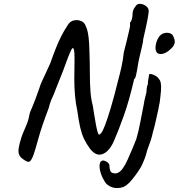

<svg xmlns="http://www.w3.org/2000/svg" viewBox="-20 -754 930 1000"><path d="M103 77Q86 66 80.5 53.5Q75 41 76.5 25.5Q78 10 83 -9Q91 -41 100.5 -62.5Q110 -84 119.5 -107.5Q129 -131 136 -168Q152 -205 164.5 -238Q177 -271 184 -292Q191 -313 191 -313Q192 -317 200 -334Q208 -351 219.5 -375.5Q231 -400 242 -425Q259 -473 272.5 -506.5Q286 -540 300 -567.5Q314 -595 332 -622Q344 -643 364 -647.5Q384 -652 402.5 -644.5Q421 -637 427 -617Q432 -607 435.5 -593.5Q439 -580 442 -554Q445 -528 446 -480Q448 -423 448 -373Q448 -323 451 -280.5Q454 -238 463 -205Q466 -187 470 -161.5Q474 -136 478.5 -111Q483 -86 487.5 -69.5Q492 -53 496 -53Q501 -53 508.5 -63Q516 -73 527.5 -103Q539 -133 557 -192.5Q575 -252 599 -350Q604 -367 612.5 -405Q621 -443 625 -482Q632 -507 639 -537Q646 -567 651.5 -590Q657 -613 657 -616Q657 -623 657.5 -628Q658 -633 657 -638Q662 -638 666 -651.5Q670 -665 670 -675Q670 -692 674.5 -702.5Q679 -713 684 -718Q692 -734 707.5 -734Q723 -734 737 -725Q751 -716 754 -703Q756 -692 748.5 -653.5Q741 -615 726 -550Q726 -539 720 -514Q714 -489 707.5 -461Q701 -433 698 -413Q694 -387 689 -364.5Q684 -342 679 -343Q653 -230 624.5 -150.5Q596 -71 574 -21Q550 34 515.5 48Q481 62 449 21Q430 -5 418 -30Q406 -55 398 -89Q390 -123 383 -175Q374 -217 370.5 -258Q367 -299 367 -342Q367 -385 368 -433Q369 -487 364 -499Q359 -511 349.5 -491Q340 -471 325 -430Q318 -410 308 -384Q298 -358 287.5 -332.5Q277 -307 270 -288.5Q263 -270 261 -265Q255 -253 247 -233.5Q239 -214 234 -192Q198 -98 180.5 -34.5Q163 29 155 51Q145 79 135.5 86.5Q126 94 103 77ZM646 204Q624 226 589.5 225.5Q555 225 531 200Q512 172 504 145Q496 118 499.5 100Q503 82 517 82Q522 82 530 85.5Q538 89 544 95Q550 101 550 109Q550 124 554.5 135.5Q559 147 572 148Q583 152 597 144.5Q611 137 622 119Q632 106 644.5 78Q657 50 670 19.5Q683 -11 690 -30Q702 -71 710 -114Q718 -157 728 -206Q732 -233 737.5 -252.5Q743 -272 743 -276Q743 -280 744 -292.5Q745 -305 750 -315Q750 -330 753.5 -346.5Q757 -363 757 -367Q760 -370 768.5 -368Q777 -366 786 -361.5Q795 -357 800 -352Q808 -344 813 -335Q818 -326 819 -306.5Q820 -287 815 -247Q815 -241 812 -222.5Q809 -204 804 -181Q799 -158 794 -136.5Q789 -115 786 -101Q782 -86 777 -68Q772 -50 771 -43Q770 -37 764 -19.5Q758 -2 751.5 15Q745 32 744 39Q743 43 738.5 58Q734 73 720 104Q715 116 700.5 137.5Q686 159 670.5 178Q655 197 646 204ZM798 -479Q787 -492 791 -518.5Q795 -545 811 -566Q824 -581 844 -583Q864 -585 877 -574Q888 -557 890 -542Q892 -527 881 -511Q856 -483 833.5 -475.5Q811 -468 798 -479Z"/></svg>

Font: Caveat SemiBold
Style: Regular
Weight: 600
Designer: Pablo Impallari
Foundry: Pablo Impallari
Version: Version 2.000